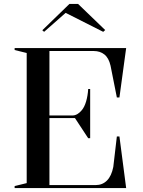

<svg xmlns="http://www.w3.org/2000/svg" viewBox="-20 -951 722 971"><path d="M54 0V-10L115 -25V-683L54 -698V-708H618L584 -458H571L539 -619Q530 -658 508 -675.5Q486 -693 454 -693H230V-367H346Q360 -367 372 -374.5Q384 -382 393 -393Q407 -409 415.5 -438Q424 -467 426 -501H436V-252H426L359 -354H230V-15H464Q498 -15 521 -38Q544 -61 553 -107L571 -261H584L618 0ZM203 -790 194 -798 331 -931H375L512 -799L502 -790L312 -886Z"/></svg>

Font: Kalnia
Style: Regular
Weight: 400
Designer: Frida Medrano
Foundry: Frida Medrano
Version: Version 1.105